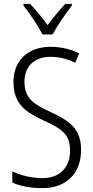

<svg xmlns="http://www.w3.org/2000/svg" viewBox="-20 -1060 485 997"><path d="M201 -881H253C277 -926 321 -989 353 -1031V-1040H319C284 -1002 258 -970 227 -930C199 -968 164 -1011 136 -1040H102V-1031C133 -992 177 -927 201 -881ZM401 -282C401 -389 344 -432 241 -479C155 -519 107 -549 107 -636C107 -716 159 -765 242 -765C282 -765 327 -756 371 -734L391 -783C351 -803 299 -817 242 -817C130 -817 49 -749 50 -634C50 -520 113 -478 205 -435C303 -391 344 -361 344 -278C344 -191 291 -135 200 -135C146 -135 87 -149 44 -170V-112C86 -93 141 -83 200 -83C322 -83 401 -157 401 -282Z"/></svg>

Font: Noto Sans Kannada UI Condensed Light
Style: Regular
Weight: 300
Width: 3
Designer: Jelle Bosma - Monotype Design Team
Foundry: Monotype Imaging Inc.
Version: Version 2.005